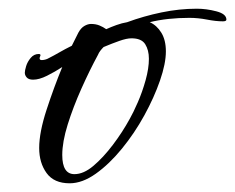

<svg xmlns="http://www.w3.org/2000/svg" viewBox="-20 -450 540 441"><path d="M140 -29Q104 -29 87 -52.5Q70 -76 70 -110Q70 -146 87 -198Q104 -250 123 -296Q106 -285 88 -276Q70 -267 56 -267Q46 -267 41.5 -272Q37 -277 37 -283Q37 -288 40 -298Q43 -308 50.5 -317Q58 -326 69 -326Q73 -326 73 -323Q73 -322 72.5 -321.5Q72 -321 72 -320Q71 -318 71 -316Q71 -312 76 -312Q79 -312 83.5 -313Q88 -314 93 -317Q103 -322 116 -329.5Q129 -337 145 -345L160 -375Q166 -386 174 -390.5Q182 -395 189 -395Q200 -395 208.5 -391.5Q217 -388 224 -383Q235 -388 247.5 -392.5Q260 -397 272 -399Q310 -413 351 -421.5Q392 -430 432 -430Q454 -430 477 -424Q500 -418 500 -405Q500 -401 492 -401Q476 -401 455.5 -405Q435 -409 415 -409Q390 -409 367 -406.5Q344 -404 324 -399Q340 -392 350.5 -375Q361 -358 361 -332Q361 -304 347.5 -265Q334 -226 311.5 -185Q289 -144 260 -108.5Q231 -73 200 -51Q169 -29 140 -29ZM151 -50Q172 -50 194.5 -69Q217 -88 239 -117Q261 -146 278 -177Q286 -191 296.5 -215Q307 -239 314.5 -266Q322 -293 322 -315Q322 -335 313.5 -348.5Q305 -362 282 -362Q271 -362 254 -356Q237 -350 218 -342Q214 -338 210.5 -333.5Q207 -329 205 -324Q186 -289 167 -246.5Q148 -204 135.5 -164Q123 -124 123 -94Q123 -50 151 -50Z"/></svg>

Font: Comforter
Style: Regular
Weight: 400
Designer: Robert E. Leuschke
Foundry: Robert E. Leuschke
Version: Version 1.013; ttfautohint (v1.8.3)